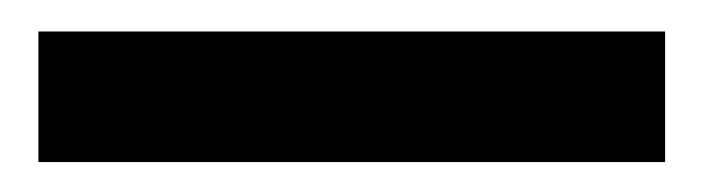

<svg xmlns="http://www.w3.org/2000/svg" viewBox="-20 -8 462 125"><path d="M5 97.5V12.5H413V97.5Z"/></svg>

Font: League Spartan
Style: Bold
Weight: 700
Foundry: The League of Moveable Type
Version: Version 2.002